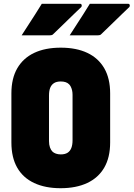

<svg xmlns="http://www.w3.org/2000/svg" viewBox="-20 -971 704 1011"><path d="M300 -720Q382 -720 440 -692.5Q498 -665 529 -611.5Q560 -558 560 -479V-221Q560 -142 529 -88.5Q498 -35 439.5 -7.5Q381 20 299 20Q218 20 159.5 -7.5Q101 -35 70.5 -88.5Q40 -142 40 -221V-479Q40 -558 71 -611.5Q102 -665 160 -692.5Q218 -720 300 -720ZM238 -228Q238 -209 243 -195Q248 -181 256 -173Q263 -166 274.5 -162Q286 -158 300 -158Q322 -158 335.5 -166.5Q349 -175 355.5 -191.5Q362 -208 362 -232V-472Q362 -485 359.5 -495.5Q357 -506 353 -514Q349 -522 344 -527Q336 -535 325 -538.5Q314 -542 300 -542Q278 -542 264.5 -533.5Q251 -525 244.5 -509Q238 -493 238 -468ZM200 -951Q239 -951 271 -951Q303 -951 334.5 -951Q366 -951 402 -951Q408 -951 410 -945Q412 -939 408 -934Q388 -915 371.5 -899Q355 -883 338.5 -867Q322 -851 303.5 -833Q285 -815 261 -792Q258 -788 253 -786.5Q248 -785 240 -785Q213 -785 188 -785Q163 -785 140 -785Q117 -785 94 -785Q112 -813 129.5 -840Q147 -867 165 -895Q183 -923 200 -951ZM453 -951Q492 -951 524 -951Q556 -951 587.5 -951Q619 -951 655 -951Q661 -951 663 -945Q665 -939 661 -934Q641 -915 624.5 -899Q608 -883 591.5 -867Q575 -851 556.5 -833Q538 -815 514 -792Q511 -788 506 -786.5Q501 -785 493 -785Q466 -785 441 -785Q416 -785 393 -785Q370 -785 347 -785Q365 -813 382.5 -840Q400 -867 418 -895Q436 -923 453 -951Z"/></svg>

Font: Recursive Monospace Black
Style: Regular
Weight: 900
Version: Version 1.047